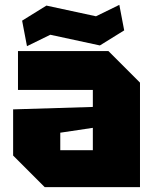

<svg xmlns="http://www.w3.org/2000/svg" viewBox="-20 -770 640 790"><path d="M34 -130V-320L362 -330V-400H54V-560H426L556 -430V0H164ZM228 -224V-152H362V-244ZM91 -580 71 -685 171 -747 375 -703 471 -750 491 -645 391 -583 187 -627Z"/></svg>

Font: Tektur ExtraBold
Style: Regular
Weight: 800
Designer: Adam Jagosz
Foundry: Adam Jagosz
Version: Version 1.005;gftools[0.9.30]